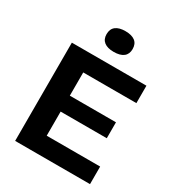

<svg xmlns="http://www.w3.org/2000/svg" viewBox="-205 -996 1021 1117"><g transform="rotate(30 305.5 -437.0)"><path d="M70 0V-660H214V0ZM170 0V-118H573V0ZM170 -280V-387H524V-280ZM170 -543V-660H571V-543ZM307 -735Q265 -735 242.5 -752.5Q220 -770 220 -804Q220 -839 242.5 -856.5Q265 -874 307 -874Q350 -874 372.5 -856.5Q395 -839 395 -804Q395 -770 372.5 -752.5Q350 -735 307 -735Z"/></g></svg>

Font: Bricolage Grotesque 24pt
Style: Bold
Weight: 700
Designer: Mathieu Triay
Foundry: Atelier Triay
Version: Version 1.001;gftools[0.9.33.dev8+g029e19f]